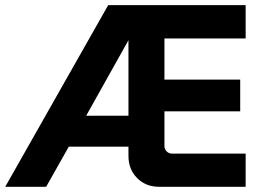

<svg xmlns="http://www.w3.org/2000/svg" viewBox="-43 -720 1017 740"><path d="M-22.9 0 374 -700.2H903.8V-571.8H590.8V-413.1H882.8V-291H590.8V-157.2Q590.8 -145 599.4 -136.5Q607.9 -127.9 620.1 -127.9H903.8V0H570.8Q519 0 485.6 -33.7Q452.1 -67.4 452.1 -119.1V-154.8H222.2L134.8 0ZM289.1 -273.9H452.1V-564.9Z"/></svg>

Font: SUSE
Style: Bold
Weight: 700
Designer: Rene Bieder
Foundry: SUSE
Version: Version 1.000